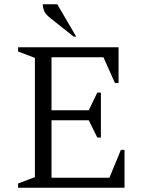

<svg xmlns="http://www.w3.org/2000/svg" viewBox="-20 -882 675 902"><path d="M65 0V-20L144 -50V-610L65 -640V-660H537V-492H520L466 -613H222V-364H397L437 -447H454V-236H437L397 -317H222V-47H494L548 -178H565V0ZM326 -710 214 -799Q193 -816 187 -831.5Q181 -847 181 -862H249L338 -710Z"/></svg>

Font: Spectral SC Light
Style: Regular
Weight: 300
Designer: Jean-Baptiste Levee
Foundry: Production Type
Version: Version 2.001